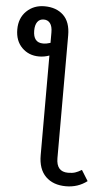

<svg xmlns="http://www.w3.org/2000/svg" viewBox="-128 -790 578 1042"><g transform="rotate(5 161.0 -268.5)"><path d="M387 175Q337 213 272 213Q202 213 161.5 173Q121 133 121 57V-486Q94 -476 65 -476Q9 -476 -28 -513Q-65 -550 -65 -612Q-65 -674 -26 -712Q13 -750 72 -750Q136 -750 174.5 -713.5Q213 -677 213 -604V65Q213 139 277 139Q300 139 315.5 134Q331 129 351 117ZM121 -555V-612Q121 -645 108.5 -661.5Q96 -678 74 -678Q51 -678 39 -661Q27 -644 27 -614Q27 -548 81 -548Q100 -548 121 -555Z"/></g></svg>

Font: Fira GO
Style: Regular
Weight: 400
Designer: Carrois Corporate
Foundry: Carrois Corporate GbR
Version: Version 0.300